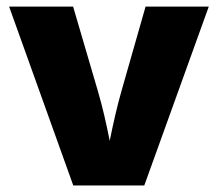

<svg xmlns="http://www.w3.org/2000/svg" viewBox="-20 -566 665 586"><path d="M203.6 0H420.4L617.2 -545.9H424.3L351.1 -289.6C336.9 -239.7 325.7 -189.9 314.9 -136.2C304.2 -189.9 293 -239.7 278.3 -289.6L203.1 -545.9H7.8Z"/></svg>

Font: Raveo ExtraBold
Style: Regular
Weight: 800
Designer: Jakub Foglar, Rasmus Andersson (Inter)
Foundry: Jakubfoglar.com
Version: Version 1.100;Glyphs 3.2.3 (3260)